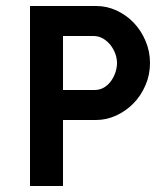

<svg xmlns="http://www.w3.org/2000/svg" viewBox="-20 -620 560 640"><path d="M480 -410Q480 -371 465 -336Q450 -301 425 -275.5Q400 -250 367.5 -235Q335 -220 300 -220H190V0H80V-600H301Q336 -600 368.5 -585Q401 -570 425.5 -544.5Q450 -519 465 -484Q480 -449 480 -410ZM370 -410Q370 -425 364.5 -440.5Q359 -456 348.5 -469.5Q338 -483 323.5 -491.5Q309 -500 291 -500H190V-320H295Q313 -320 327 -328.5Q341 -337 350.5 -350.5Q360 -364 365 -379.5Q370 -395 370 -410Z"/></svg>

Font: Gauge Heavy
Style: Heavy
Weight: 900
Designer: Daniel Pimley
Foundry: Daniel Pimley
Version: Version 2.0